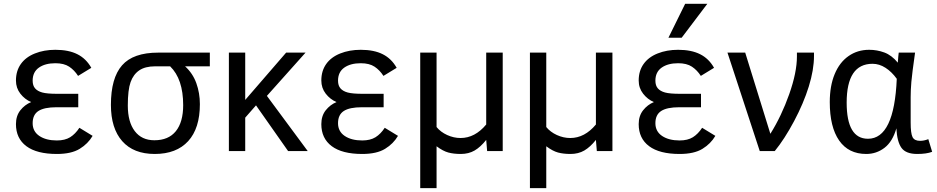

<svg xmlns="http://www.w3.org/2000/svg" viewBox="-20 -786 4875 999"><path d="M461.9 -79.1Q438 -38.1 394.5 -11.5Q351.1 15.1 275.9 15.1Q171.4 15.1 117.2 -25.4Q63 -65.9 63 -140.1Q63 -183.1 85.9 -212.2Q108.9 -241.2 142.1 -254.9Q108.9 -269 85.9 -298.6Q63 -328.1 63 -367.2Q63 -417 88.4 -452.9Q113.8 -488.8 161.4 -507.8Q209 -526.9 268.1 -526.9Q336.9 -526.9 382.6 -503.9Q428.2 -481 455.1 -433.1L386.2 -391.1Q367.2 -420.9 340.1 -439Q313 -457 268.1 -457Q214.8 -457 182.4 -434.1Q149.9 -411.1 149.9 -366.2Q149.9 -340.8 162.6 -326.2Q175.3 -311.5 200.2 -304.7Q225.1 -297.9 278.8 -297.9H387.2V-228H273.9Q210 -228 179.9 -208.5Q149.9 -189 149.9 -145Q149.9 -102.1 184.8 -78.6Q219.7 -55.2 275.9 -55.2Q317.9 -55.2 345 -72Q372.1 -88.9 393.1 -121.1Z M1071.8 -512.2V-440.9H942.9Q982.9 -404.8 1001.5 -353.3Q1020 -301.8 1020 -244.1Q1020 -118.2 959 -51.5Q897.9 15.1 785.2 15.1Q674.8 15.1 616 -51.5Q557.1 -118.2 557.1 -240.2Q557.1 -379.9 615 -446Q672.9 -512.2 803.2 -512.2ZM787.1 -440.9Q735.4 -440.9 704.6 -419.9Q673.8 -398.9 659.4 -358.6Q645 -318.4 645 -236.8Q645 -151.4 681.2 -103.8Q717.3 -56.2 783.2 -56.2Q856.9 -56.2 895 -103.5Q933.1 -150.9 933.1 -238.8Q933.1 -375 865.2 -440.9Z M1581.1 0H1479L1312 -237.8L1255.9 -173.8V0H1170.9V-512.2H1255.9V-266.1L1468.8 -512.2H1569.8L1368.7 -287.1Z M2050.8 -79.1Q2026.9 -38.1 1983.4 -11.5Q1939.9 15.1 1864.7 15.1Q1760.3 15.1 1706.1 -25.4Q1651.9 -65.9 1651.9 -140.1Q1651.9 -183.1 1674.8 -212.2Q1697.8 -241.2 1731 -254.9Q1697.8 -269 1674.8 -298.6Q1651.9 -328.1 1651.9 -367.2Q1651.9 -417 1677.2 -452.9Q1702.6 -488.8 1750.2 -507.8Q1797.9 -526.9 1856.9 -526.9Q1925.8 -526.9 1971.4 -503.9Q2017.1 -481 2043.9 -433.1L1975.1 -391.1Q1956.1 -420.9 1929 -439Q1901.9 -457 1856.9 -457Q1803.7 -457 1771.2 -434.1Q1738.8 -411.1 1738.8 -366.2Q1738.8 -340.8 1751.5 -326.2Q1764.2 -311.5 1789.1 -304.7Q1814 -297.9 1867.7 -297.9H1976.1V-228H1862.8Q1798.8 -228 1768.8 -208.5Q1738.8 -189 1738.8 -145Q1738.8 -102.1 1773.7 -78.6Q1808.6 -55.2 1864.7 -55.2Q1906.7 -55.2 1933.8 -72Q1960.9 -88.9 1981.9 -121.1Z M2595.7 0H2514.6L2509.8 -58.1Q2480.5 -21 2449.5 -2.9Q2418.5 15.1 2377.4 15.1Q2340.8 15.1 2312.7 7.6Q2284.7 0 2251.5 -24.9V192.9H2166.5V-512.2H2251.5V-125Q2272.5 -99.1 2306.6 -83.5Q2340.8 -67.9 2376.5 -67.9Q2451.2 -67.9 2509.8 -138.2V-512.2H2595.7Z M3166.5 0H3085.4L3080.6 -58.1Q3051.3 -21 3020.3 -2.9Q2989.3 15.1 2948.2 15.1Q2911.6 15.1 2883.5 7.6Q2855.5 0 2822.3 -24.9V192.9H2737.3V-512.2H2822.3V-125Q2843.3 -99.1 2877.4 -83.5Q2911.6 -67.9 2947.3 -67.9Q3022 -67.9 3080.6 -138.2V-512.2H3166.5Z M3526.9 -589.8H3458L3544.9 -766.1H3660.2ZM3702.1 -79.1Q3678.2 -38.1 3634.8 -11.5Q3591.3 15.1 3516.1 15.1Q3411.6 15.1 3357.4 -25.4Q3303.2 -65.9 3303.2 -140.1Q3303.2 -183.1 3326.2 -212.2Q3349.1 -241.2 3382.3 -254.9Q3349.1 -269 3326.2 -298.6Q3303.2 -328.1 3303.2 -367.2Q3303.2 -417 3328.6 -452.9Q3354 -488.8 3401.6 -507.8Q3449.2 -526.9 3508.3 -526.9Q3577.1 -526.9 3622.8 -503.9Q3668.5 -481 3695.3 -433.1L3626.5 -391.1Q3607.4 -420.9 3580.3 -439Q3553.2 -457 3508.3 -457Q3455.1 -457 3422.6 -434.1Q3390.1 -411.1 3390.1 -366.2Q3390.1 -340.8 3402.8 -326.2Q3415.5 -311.5 3440.4 -304.7Q3465.3 -297.9 3519 -297.9H3627.4V-228H3514.2Q3450.2 -228 3420.2 -208.5Q3390.1 -189 3390.1 -145Q3390.1 -102.1 3425 -78.6Q3460 -55.2 3516.1 -55.2Q3558.1 -55.2 3585.2 -72Q3612.3 -88.9 3633.3 -121.1Z M3857.4 -512.2 3988.3 -89.8Q4046.4 -182.6 4086.4 -295.9Q4126.5 -409.2 4126.5 -492.2V-512.2H4215.3V-495.1Q4215.3 -422.9 4188.2 -335.7Q4161.1 -248.5 4111.8 -155.8Q4062.5 -63 4011.2 0H3933.1L3765.1 -512.2Z M4830.1 3.9Q4800.8 15.1 4752.4 15.1Q4693.4 15.1 4670.4 -16.8Q4647.5 -48.8 4644 -118.2Q4624 -48.8 4582 -16.8Q4540 15.1 4487.3 15.1Q4395 15.1 4346.2 -54.9Q4297.4 -125 4297.4 -254.9Q4297.4 -338.9 4322.8 -400.1Q4348.1 -461.4 4394.8 -494.1Q4441.4 -526.9 4502.4 -526.9Q4543.5 -526.9 4581.3 -512.9Q4619.1 -499 4651.4 -460Q4654.3 -500 4656.2 -512.2H4741.2Q4725.6 -402.8 4721.9 -359.9Q4718.3 -316.9 4718.3 -280.8V-148.9Q4718.3 -92.3 4728 -72.8Q4737.8 -53.2 4767.1 -53.2Q4788.1 -53.2 4810.1 -62ZM4496.1 -64Q4632.8 -64 4646 -376Q4620.1 -412.1 4587.6 -433.1Q4555.2 -454.1 4520 -454.1Q4385.3 -454.1 4385.3 -252Q4385.3 -64 4496.1 -64Z"/></svg>

Font: Lorenzo Sans
Style: Regular
Weight: 400
Foundry: Intel Corporation
Version: Version 1.00; ttfautohint (v1.5)